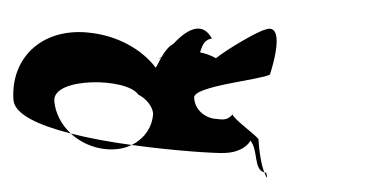

<svg xmlns="http://www.w3.org/2000/svg" viewBox="-40 -572 1165 598"><g transform="rotate(5 543.0 -273.0)"><path d="M5 -214C12 -169 90 -142 192 -125C160 -150 138 -185 132 -222C121 -296 351 -314 391 -264C414 -255 437 -234 442 -210C444 -168 422 -129 384 -106C522 -99 650 -103 670 -106C729 -111 750 -145 751 -152C779 -124 768 -63 803 -57C794 -75 783 -110 776 -158C768 -170 693 -214 689 -228C671 -205 658 -210 630 -210C608 -212 571 -228 565 -270C561 -306 763 -342 794 -362C820 -480 802 -518 767 -500C746 -494 655 -430 622 -398C605 -406 587 -410 571 -412C576 -426 575 -450 604 -458C576 -501 535 -494 486 -431C472 -422 461 -405 453 -387C445 -382 446 -380 446 -380C448 -382 450 -384 452 -385C447 -373 442 -361 438 -352C392 -403 313 -443 215 -443C72 -443 -15 -342 5 -214ZM192 -125C223 -101 264 -86 306 -86C336 -86 363 -93 384 -106C320 -109 252 -115 192 -125ZM803 -57C812 -38 817 -36 809 -56C807 -56 805 -57 803 -57Z"/></g></svg>

Font: Ampere
Style: RevIta
Weight: 400
Version: Version 1